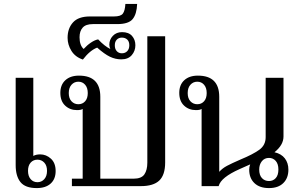

<svg xmlns="http://www.w3.org/2000/svg" viewBox="-20 -950 1529 980"><path d="M60 -107V-553H150V-154Q164 -162 185 -162Q216 -162 240 -140Q264 -118 264 -77Q264 -36 238.5 -13Q213 10 168 10Q109 10 84.5 -20.5Q60 -51 60 -107ZM220 -78Q220 -105 206 -120Q192 -135 171 -135Q150 -135 136.5 -120Q123 -105 123 -78Q123 -51 136.5 -35.5Q150 -20 171 -20Q192 -20 206 -35.5Q220 -51 220 -78Z M347 -38H402V-394Q394 -388 373 -388Q337 -388 312.5 -411Q288 -434 288 -476Q288 -517 313.5 -540.5Q339 -564 383 -564Q492 -564 492 -456V-38H662Q702 -38 717 -60Q732 -82 732 -120V-765H823V-121Q823 -57 793 -28.5Q763 0 699 0H347ZM428 -475Q428 -502 414.5 -517.5Q401 -533 380 -533Q359 -533 345 -517.5Q331 -502 331 -475Q331 -448 345 -433Q359 -418 380 -418Q401 -418 414.5 -433Q428 -448 428 -475Z M325 -757Q325 -805 352.5 -835.5Q380 -866 439 -866H562Q596 -866 607 -880.5Q618 -895 620 -930H680Q678 -878 657 -852.5Q636 -827 578 -827H454Q418 -827 402 -809Q386 -791 386 -760Q386 -719 407 -700Q424 -719 444 -732.5Q464 -746 481 -749Q514 -714 543 -700Q538 -712 538 -722Q538 -748 556 -767Q574 -786 603 -786Q637 -786 654 -766.5Q671 -747 671 -719Q671 -690 652.5 -668.5Q634 -647 599 -647Q569 -647 541 -660.5Q513 -674 476 -707Q439 -693 403 -646Q364 -659 344.5 -690.5Q325 -722 325 -757ZM640 -719Q640 -738 629.5 -748Q619 -758 602 -758Q586 -758 576 -747.5Q566 -737 566 -719Q566 -700 576 -689Q586 -678 602 -678Q619 -678 629.5 -689Q640 -700 640 -719Z M1252 -84Q1252 -98 1257 -111Q1248 -107 1202 -86.5Q1156 -66 1129 -44.5Q1102 -23 1096 0H1009V-394Q1001 -388 980 -388Q944 -388 919.5 -411Q895 -434 895 -476Q895 -517 920.5 -540.5Q946 -564 990 -564Q1099 -564 1099 -456V-73Q1115 -91 1138.5 -103.5Q1162 -116 1208 -136Q1271 -162 1303.5 -185.5Q1336 -209 1336 -250V-553H1427V-253Q1427 -210 1381 -173Q1416 -165 1434 -141.5Q1452 -118 1452 -84Q1452 -41 1426 -15.5Q1400 10 1353 10Q1305 10 1278.5 -15.5Q1252 -41 1252 -84ZM1035 -475Q1035 -502 1021.5 -517.5Q1008 -533 987 -533Q966 -533 952 -517.5Q938 -502 938 -475Q938 -448 952 -433Q966 -418 987 -418Q1008 -418 1021.5 -433Q1035 -448 1035 -475ZM1401 -85Q1401 -113 1387.5 -128.5Q1374 -144 1353 -144Q1330 -144 1316.5 -127Q1303 -110 1303 -85Q1303 -56 1317 -41Q1331 -26 1353 -26Q1374 -26 1387.5 -41Q1401 -56 1401 -85Z"/></svg>

Font: Trirong
Style: Regular
Weight: 400
Designer: Katatrad Team
Foundry: CadsonDemak
Version: Version 1.001